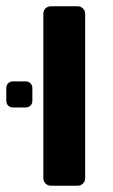

<svg xmlns="http://www.w3.org/2000/svg" viewBox="-32 -591 359 611"><path d="M113 -7C117.7 -2.3 123.3 0 130 0H215C221.7 0 227.3 -2.3 232 -7C236.7 -11.7 239 -17.3 239 -24V-547C239 -553.7 236.7 -559.3 232 -564C227.3 -568.7 221.7 -571 215 -571H130C123.3 -571 117.7 -568.8 113 -564.5C108.3 -560.2 106 -554.3 106 -547V-24C106 -17.3 108.3 -11.7 113 -7ZM-6 -255C-2 -251 3.3 -249 10 -249H49C55.7 -249 61 -251 65 -255C69 -259 71 -264.3 71 -271V-310C71 -316.7 69 -322 65 -326C61 -330 55.7 -332 49 -332H10C3.3 -332 -2 -330 -6 -326C-10 -322 -12 -316.7 -12 -310V-271C-12 -264.3 -10 -259 -6 -255Z"/></svg>

Font: Rubik
Style: Regular
Weight: 500
Designer: Hubert & Fischer
Foundry: Hubert & Fischer
Version: Version 1.100